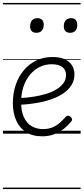

<svg xmlns="http://www.w3.org/2000/svg" viewBox="-20 -905 566 1300"><path d="M266 18Q199 18 154.5 -11.5Q110 -41 88.5 -92Q67 -143 67 -206Q67 -272 86 -329Q105 -386 140.5 -428.5Q176 -471 225 -495Q274 -519 336 -519Q386 -519 419 -503.5Q452 -488 468 -461.5Q484 -435 484 -402Q484 -360 463.5 -328Q443 -296 407.5 -272Q372 -248 325 -232Q278 -216 223.5 -207Q169 -198 111 -195L116 -241Q161 -243 206 -250Q251 -257 291 -269Q331 -281 361.5 -299.5Q392 -318 409.5 -342Q427 -366 427 -396Q427 -433 401.5 -451.5Q376 -470 330 -470Q286 -470 248.5 -451.5Q211 -433 182.5 -398.5Q154 -364 138.5 -317Q123 -270 123 -213Q123 -150 142.5 -109.5Q162 -69 195.5 -50Q229 -31 270 -31Q309 -31 337.5 -43.5Q366 -56 387 -75.5Q408 -95 425 -114Q434 -122 442 -121.5Q450 -121 457 -115Q465 -108 467.5 -100Q470 -92 463 -83Q443 -58 414 -34.5Q385 -11 348 3.5Q311 18 266 18ZM226 -683Q206 -683 195 -694Q184 -705 184 -727Q184 -752 196.5 -767Q209 -782 233 -782Q253 -782 264.5 -771Q276 -760 276 -737Q276 -713 263.5 -698Q251 -683 226 -683ZM455 -683Q434 -683 423 -694Q412 -705 412 -727Q412 -752 424.5 -767Q437 -782 461 -782Q481 -782 492 -771Q503 -760 503 -737Q504 -713 491.5 -698Q479 -683 455 -683ZM0 365H526V375H0ZM0 -20H526V0H0ZM0 -505H526V-500H0ZM0 -885H526V-875H0Z"/></svg>

Font: Playwrite GB J Guides
Style: Italic
Weight: 400
Italic angle: -7.01216°
Designer: Veronika Burian, José Scaglione
Foundry: TypeTogether
Version: Version 1.003